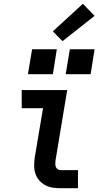

<svg xmlns="http://www.w3.org/2000/svg" viewBox="-20 -997 540 1017"><path d="M300 0Q278 0 257 -3.5Q236 -7 218 -17Q200 -27 187 -42.5Q174 -58 167.5 -77.5Q161 -97 161 -119Q161 -141 164 -163L208 -424H95V-520H336L274 -147Q273 -138 273 -129.5Q273 -121 275.5 -113.5Q278 -106 285 -101Q292 -96 300 -96H393V0ZM460 -604H328L350 -736H481ZM260 -604H128L150 -736H281ZM311 -779 260 -831 419 -977 481 -913Z"/></svg>

Font: Iosevka SS04
Style: Bold Italic
Weight: 700
Italic angle: -9°
Monospace: yes
Designer: Belleve Invis
Foundry: Belleve Invis
Version: Version 19.0.0; ttfautohint (v1.8.4)